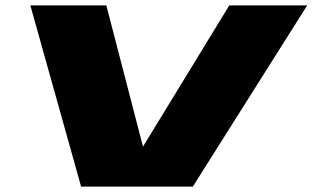

<svg xmlns="http://www.w3.org/2000/svg" viewBox="-20 -695 1164 715"><path d="M282 0 93 -675H376L512.5 -149L834 -675H1124L698 0Z"/></svg>

Font: Anybody UltraExpanded Black
Style: Italic
Weight: 900
Width: 9
Italic angle: -10°
Designer: Tyler Finck
Foundry: Etcetera Type Company
Version: Version 1.010; ttfautohint (v1.8.3) -l 8 -r 50 -G 200 -x 14 